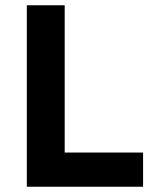

<svg xmlns="http://www.w3.org/2000/svg" viewBox="-20 -710 588 730"><path d="M82 0V-690H226V-130H524V0Z"/></svg>

Font: Oxanium
Style: Bold
Weight: 700
Designer: Severin Meyer
Version: Version 2.000